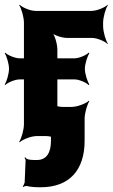

<svg xmlns="http://www.w3.org/2000/svg" viewBox="-30 -574 475 810"><path d="M405 -464V-478C405 -502 416 -539 425 -552L424 -554C412 -542 378 -528 356 -528H120C98 -528 65 -542 53 -554L51 -552C60 -539 71 -502 71 -478V-50C71 -26 60 11 51 24L53 26C66 14 102 0 125 0H164C187 0 223 14 236 26L238 24C226 11 212 -26 212 -50V-364C212 -388 201 -428 188 -440L186 -438C197 -425 232 -414 253 -414H358C379 -414 413 -400 424 -388L425 -390C416 -403 405 -440 405 -464ZM328 -284C328 -304 339 -338 347 -349L344 -352C334 -341 303 -328 285 -328H53C34 -328 2 -341 -8 -352L-10 -349C-2 -338 8 -304 8 -284C8 -263 -2 -229 -10 -218L-8 -215C2 -226 34 -239 53 -239H285C303 -239 334 -226 344 -215L347 -218C339 -229 328 -263 328 -284ZM77 90 73 92C75 94 78 99 78 102L74 196C73 201 69 209 66 212L69 215C71 212 79 210 84 211C102 215 119 216 142 216C263 216 327 143 327 20V-73C327 -97 338 -134 347 -147L345 -149C332 -137 296 -123 273 -123H233C210 -123 174 -137 161 -149L159 -147C171 -134 185 -97 185 -73V20C185 66 169 101 126 101C109 101 83 102 77 90Z"/></svg>

Font: Asimov
Style: EdgeExtreme
Weight: 500
Designer: Google
Version: Version 2.000980: 2014